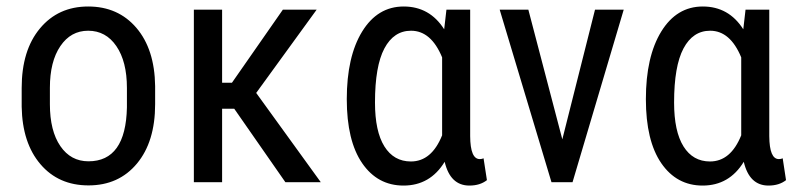

<svg xmlns="http://www.w3.org/2000/svg" viewBox="-20 -558 2444 588"><path d="M46.4 -288.6V-231C47.7 -157.1 66.8 -98.5 103.8 -55.2C140.7 -11.9 189.8 9.8 251 9.8C312.8 9.8 362.3 -12.5 399.4 -57.1C436.5 -101.7 455.1 -162.3 455.1 -238.8V-294.4C454.1 -369.6 435 -429 397.7 -472.7C360.4 -516.3 311.2 -538.1 250 -538.1C188.8 -538.1 139.6 -515.7 102.3 -470.9C65 -426.2 46.4 -365.4 46.4 -288.6ZM132.8 -238.8V-289.1C132.8 -342.8 143.5 -385.3 164.8 -416.7C186.1 -448.2 214.5 -463.9 250 -463.9C286.1 -463.9 314.9 -448.2 336.4 -416.7C357.9 -385.3 368.7 -342.6 368.7 -288.6V-229C366.4 -119 327.1 -64 251 -64C214.8 -64 186.1 -79.5 164.8 -110.6C143.5 -141.7 132.8 -184.4 132.8 -238.8Z M697.3 -225.1 854 0H962.4L764.6 -273.4L949.7 -528.3H846.2L690.4 -304.7H660.2V-528.3H573.7V0H660.2V-225.1Z M1419.9 -528.3H1347.2L1340.3 -468.3C1310.7 -514.8 1269.4 -538.1 1216.3 -538.1C1162.9 -538.1 1120.5 -512.5 1089.1 -461.4C1057.7 -410.3 1042 -341.3 1042 -254.4C1042 -169.4 1057.7 -104.1 1089.1 -58.3C1120.5 -12.6 1162.8 10.3 1215.8 10.3C1270.2 10.3 1312.2 -14 1341.8 -62.5C1353.2 -14 1378.4 10.3 1417.5 10.3C1439.3 10.3 1457.2 4.7 1471.2 -6.3L1460.9 -73.2C1457.7 -71.6 1453.8 -70.8 1449.2 -70.8C1430 -70.8 1420.2 -94.2 1419.9 -141.1ZM1128.4 -244.1C1128.4 -318.4 1138 -373.5 1157.2 -409.7C1176.4 -445.8 1203.6 -463.9 1238.8 -463.9C1279.8 -463.9 1311.5 -436.7 1334 -382.3V-143.6C1312.5 -90.2 1280.6 -63.5 1238.3 -63.5C1203.5 -63.5 1176.4 -78.9 1157.2 -109.6C1138 -140.4 1128.4 -185.2 1128.4 -244.1Z M1702.1 -131.3 1598.1 -528.3H1510.3L1668.9 0H1733.4L1890.1 -528.3H1802.2Z M2335.9 -528.3H2263.2L2256.3 -468.3C2226.7 -514.8 2185.4 -538.1 2132.3 -538.1C2078.9 -538.1 2036.5 -512.5 2005.1 -461.4C1973.7 -410.3 1958 -341.3 1958 -254.4C1958 -169.4 1973.7 -104.1 2005.1 -58.3C2036.5 -12.6 2078.8 10.3 2131.8 10.3C2186.2 10.3 2228.2 -14 2257.8 -62.5C2269.2 -14 2294.4 10.3 2333.5 10.3C2355.3 10.3 2373.2 4.7 2387.2 -6.3L2377 -73.2C2373.7 -71.6 2369.8 -70.8 2365.2 -70.8C2346 -70.8 2336.3 -94.2 2335.9 -141.1ZM2044.4 -244.1C2044.4 -318.4 2054 -373.5 2073.2 -409.7C2092.4 -445.8 2119.6 -463.9 2154.8 -463.9C2195.8 -463.9 2227.5 -436.7 2250 -382.3V-143.6C2228.5 -90.2 2196.6 -63.5 2154.3 -63.5C2119.5 -63.5 2092.4 -78.9 2073.2 -109.6C2054 -140.4 2044.4 -185.2 2044.4 -244.1Z"/></svg>

Font: Roboto Condensed
Style: Regular
Weight: 400
Designer: Google
Version: Version 2.134; 2016